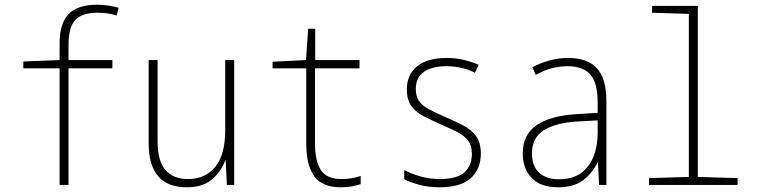

<svg xmlns="http://www.w3.org/2000/svg" viewBox="-20 -785 3220 815"><path d="M233 0V-495H79V-524L233 -530V-601Q233 -685 271 -725Q309 -765 393 -765Q418 -765 442 -761Q466 -757 484 -752L475 -719Q439 -731 394 -731Q329 -731 300 -700.5Q271 -670 271 -596V-530H457V-495H271V0Z M773 10Q611 10 611 -177V-530H649V-185Q649 -101 682.5 -63Q716 -25 779 -25Q851 -25 893.5 -76.5Q936 -128 936 -233V-530H974V0H943L938 -104H936Q920 -59 881 -24.5Q842 10 773 10Z M1427 10Q1347 10 1313.5 -37.5Q1280 -85 1280 -174V-495H1137V-523L1279 -530L1288 -663H1318V-530H1506V-495H1317V-179Q1317 -104 1341 -64.5Q1365 -25 1430 -25Q1453 -25 1473 -28.5Q1493 -32 1511 -38V-3Q1493 2 1473.5 6Q1454 10 1427 10Z M1845 10Q1799 10 1760 -0.5Q1721 -11 1696 -24V-63Q1729 -46 1767 -35.5Q1805 -25 1847 -25Q1920 -25 1951.5 -53.5Q1983 -82 1983 -132Q1983 -167 1967 -188Q1951 -209 1922 -224Q1893 -239 1853 -256Q1813 -274 1779.5 -291Q1746 -308 1726.5 -334.5Q1707 -361 1707 -406Q1707 -468 1750.5 -503.5Q1794 -539 1875 -539Q1914 -539 1948 -531Q1982 -523 2012 -510L1996 -476Q1942 -504 1874 -504Q1814 -504 1779.5 -480Q1745 -456 1745 -407Q1745 -373 1760.5 -353.5Q1776 -334 1804 -319.5Q1832 -305 1871 -288Q1913 -270 1947 -252Q1981 -234 2001 -207Q2021 -180 2021 -133Q2021 -66 1977.5 -28Q1934 10 1845 10Z M2348 10Q2275 10 2237 -29.5Q2199 -69 2199 -133Q2199 -214 2257.5 -253.5Q2316 -293 2421 -300L2517 -306V-349Q2517 -434 2485.5 -469Q2454 -504 2390 -504Q2357 -504 2323.5 -495.5Q2290 -487 2254 -467L2240 -500Q2275 -518 2313 -528.5Q2351 -539 2392 -539Q2473 -539 2513.5 -495.5Q2554 -452 2554 -355V0H2523L2518 -95H2516Q2496 -52 2456.5 -21Q2417 10 2348 10ZM2353 -24Q2433 -24 2474.5 -77Q2516 -130 2517 -219V-274L2426 -269Q2337 -263 2287.5 -231.5Q2238 -200 2238 -133Q2238 -81 2268 -52.5Q2298 -24 2353 -24Z M2735 0V-29L2904 -34V-726L2748 -731V-760H2942V-34L3111 -29V0Z"/></svg>

Font: Noto Sans Mono Condensed ExtraLight
Style: Regular
Weight: 200
Width: 3
Designer: Monotype Design Team
Foundry: Monotype Imaging Inc.
Version: Version 2.014; ttfautohint (v1.8.4.7-5d5b)